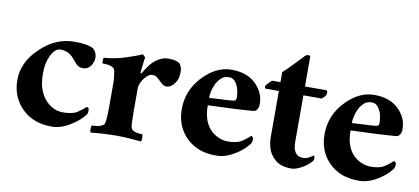

<svg xmlns="http://www.w3.org/2000/svg" viewBox="-55 -698 1927 883"><g transform="rotate(10 908.0 -256.5)"><path d="M361.3 -109.3Q372 -106.7 372 -98.7V-85.3Q372 -77.3 354 -58.7Q336 -40 314.7 -26.7Q265.3 8 219.3 8Q173.3 8 140 -4.7Q106.7 -17.3 81.3 -41.3Q25.3 -94.7 25.3 -176Q25.3 -258.7 94.7 -325.3Q165.3 -394.7 254.7 -394.7Q317.3 -394.7 344 -378.7Q361.3 -361.3 361.3 -339.3Q361.3 -317.3 348 -299.3Q334.7 -281.3 313.3 -281.3Q292 -281.3 280 -295.3Q268 -309.3 257.3 -321.3Q233.3 -348 197.3 -348Q170.7 -348 152 -308Q136 -273.3 136 -226.7Q136 -180 148 -149.3Q160 -118.7 178.7 -100Q213.3 -65.3 257.3 -65.3Q301.3 -65.3 324 -80Q346.7 -94.7 361.3 -109.3Z M520 -2.7Q465.3 -2.7 398.7 4Q396 0 396 -12Q396 -24 398.7 -29.3Q426.7 -29.3 440 -35.3Q453.3 -41.3 456 -45.3Q462.7 -61.3 462.7 -128V-242.7Q462.7 -253.3 460 -274.7Q457.3 -296 454.7 -301.3Q445.3 -318.7 398.7 -318.7Q396 -320 396.7 -332.7Q397.3 -345.3 400 -345.3Q450.7 -349.3 498.7 -364.7Q546.7 -380 572 -392Q576 -390.7 581.3 -385.3Q586.7 -380 586 -377.3Q585.3 -374.7 584 -365.3Q582.7 -356 581.3 -344.7Q580 -333.3 578.7 -322.7Q577.3 -312 577.3 -308.7Q577.3 -305.3 580 -304.7Q582.7 -304 582.7 -305.3Q606.7 -345.3 622.7 -361.3Q657.3 -393.3 693.3 -393.3Q733.3 -393.3 748 -378.7Q758.7 -362.7 758.7 -343.3Q758.7 -324 754.7 -311.3Q750.7 -298.7 742.7 -288Q726.7 -265.3 705.3 -265.3Q693.3 -265.3 684.7 -273.3Q676 -281.3 668.7 -288Q661.3 -294.7 654 -300.7Q646.7 -306.7 634.7 -306.7Q622.7 -306.7 612 -298Q601.3 -289.3 593.3 -277.3Q577.3 -253.3 577.3 -234.7V-128Q577.3 -61.3 581.3 -51.3Q585.3 -41.3 592 -38Q598.7 -34.7 606.7 -32Q620 -29.3 634.7 -29.3Q637.3 -24 637.3 -12Q637.3 0 634.7 4Q568 -2.7 520 -2.7Z M908 -248Q910.7 -248 926 -248.7Q941.3 -249.3 960 -250.7Q1002.7 -252 1021.3 -254.7Q1033.3 -256 1033.3 -270Q1033.3 -284 1030.7 -300Q1028 -316 1021.3 -328Q1006.7 -357.3 983.3 -357.3Q960 -357.3 946.7 -344.7Q933.3 -332 924 -314.7Q908 -280 908 -248ZM1118.7 -224Q1038.7 -217.3 908 -213.3Q908 -132 953.3 -93.3Q988 -65.3 1028.7 -65.3Q1069.3 -65.3 1092 -80Q1114.7 -94.7 1129.3 -109.3Q1140 -106.7 1140 -94.7Q1140 -82.7 1135.3 -75.3Q1130.7 -68 1117.3 -54Q1104 -40 1084 -26.7Q1033.3 8 986.7 8Q940 8 906.7 -4.7Q873.3 -17.3 848 -41.3Q793.3 -93.3 793.3 -176Q793.3 -261.3 852 -325.3Q914.7 -393.3 988 -393.3Q1066.7 -393.3 1108 -346.7Q1142.7 -309.3 1142.7 -260Q1142.7 -245.3 1136 -234.7Q1129.3 -224 1118.7 -224Z M1152 -346.7Q1162.7 -361.3 1180 -376H1218.7V-422.7Q1244 -445.3 1267.3 -470.7Q1290.7 -496 1310.7 -516Q1318.7 -521.3 1325.3 -520.7Q1332 -520 1333.3 -516V-376H1433.3Q1438.7 -376 1438.7 -363.3Q1438.7 -350.7 1418.7 -334.7H1333.3V-117.3Q1333.3 -50.7 1381.3 -50.7Q1396 -50.7 1410.7 -59.3Q1425.3 -68 1428 -70.7Q1433.3 -65.3 1433.3 -61.3Q1433.3 -49.3 1428.7 -44Q1424 -38.7 1415.3 -30.7Q1406.7 -22.7 1394.7 -14.7Q1360 6.7 1336.7 6.7Q1313.3 6.7 1292.7 0.7Q1272 -5.3 1256 -21.3Q1218.7 -54.7 1218.7 -122.7V-334.7H1156Q1152 -337.3 1152 -346.7Z M1574.7 -248Q1577.3 -248 1592.7 -248.7Q1608 -249.3 1626.7 -250.7Q1669.3 -252 1688 -254.7Q1700 -256 1700 -270Q1700 -284 1697.3 -300Q1694.7 -316 1688 -328Q1673.3 -357.3 1650 -357.3Q1626.7 -357.3 1613.3 -344.7Q1600 -332 1590.7 -314.7Q1574.7 -280 1574.7 -248ZM1785.3 -224Q1705.3 -217.3 1574.7 -213.3Q1574.7 -132 1620 -93.3Q1654.7 -65.3 1695.3 -65.3Q1736 -65.3 1758.7 -80Q1781.3 -94.7 1796 -109.3Q1806.7 -106.7 1806.7 -94.7Q1806.7 -82.7 1802 -75.3Q1797.3 -68 1784 -54Q1770.7 -40 1750.7 -26.7Q1700 8 1653.3 8Q1606.7 8 1573.3 -4.7Q1540 -17.3 1514.7 -41.3Q1460 -93.3 1460 -176Q1460 -261.3 1518.7 -325.3Q1581.3 -393.3 1654.7 -393.3Q1733.3 -393.3 1774.7 -346.7Q1809.3 -309.3 1809.3 -260Q1809.3 -245.3 1802.7 -234.7Q1796 -224 1785.3 -224Z"/></g></svg>

Font: Ramaraja
Style: Regular
Weight: 400
Designer: Appaji Ambarisha Darbha
Foundry: Andhrapradesh Society for Knowledge Networks
Version: Version 1.0.4; ttfautohint (v1.2.25-373a) -l 7 -r 28 -G 50 -